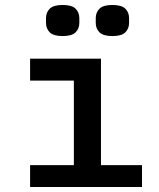

<svg xmlns="http://www.w3.org/2000/svg" viewBox="-20 -752 640 772"><path d="M101 -88H277V-428H101V-516H386V-88H551V0H101ZM165 -660V-679Q165 -702 180 -717Q195 -732 232 -732Q269 -732 284 -717Q299 -702 299 -679V-660Q299 -637 284 -622Q269 -607 232 -607Q195 -607 180 -622Q165 -637 165 -660ZM365 -660V-679Q365 -702 380 -717Q395 -732 432 -732Q469 -732 484 -717Q499 -702 499 -679V-660Q499 -637 484 -622Q469 -607 432 -607Q395 -607 380 -622Q365 -637 365 -660Z"/></svg>

Font: IBM Plaex Mono Medium
Style: Regular
Weight: 500
Designer: Mike Abbink, Paul van der Laan, Pieter van Rosmalen
Foundry: Bold Monday
Version: Version 2.003